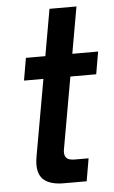

<svg xmlns="http://www.w3.org/2000/svg" viewBox="-54 -800 498 837"><g transform="rotate(-5 195.0 -381.5)"><path d="M191 0Q136 0 107.5 -21.5Q79 -43 79 -90Q79 -109 83 -129L142 -461H57L74 -559H159L195 -763H313L277 -559H390L373 -461H260L207 -162Q203 -142 203 -135Q203 -117 213 -108Q223 -99 249 -99H308L291 0Z"/></g></svg>

Font: Open Sauce One SemiBold Italic
Style: Regular
Weight: 600
Italic angle: -10°
Designer: Alfredo Marco Pradil
Foundry: Creative Sauce Fz LLC
Version: Version 1.477